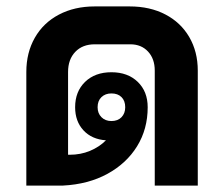

<svg xmlns="http://www.w3.org/2000/svg" viewBox="-20 -578 698 598"><path d="M596 -358V0H462V-358Q462 -395 441 -417.5Q420 -440 386 -440H275Q237 -440 214.5 -416.5Q192 -393 192 -354V-96H197Q231 -96 260 -108Q289 -120 310 -141Q266 -144 240 -172Q214 -200 214 -244Q214 -293 245 -323Q276 -353 327 -353Q378 -353 409 -323Q440 -293 440 -244Q440 -176 407 -122.5Q374 -69 314.5 -36.5Q255 -4 176 0H62V-354Q62 -414 88.5 -460.5Q115 -507 163.5 -532.5Q212 -558 275 -558H384Q447 -558 495 -533Q543 -508 569.5 -462.5Q596 -417 596 -358ZM327 -201Q347 -201 358.5 -213Q370 -225 370 -244Q370 -264 358.5 -275.5Q347 -287 327 -287Q308 -287 296 -275.5Q284 -264 284 -244Q284 -225 296 -213Q308 -201 327 -201Z"/></svg>

Font: Bai Jamjuree
Style: Bold
Weight: 700
Designer: Katatrad Aksorn Co.,Ltd.
Foundry: Cadson Demak Co.,Ltd.
Version: Version 1.000; ttfautohint (v1.6)